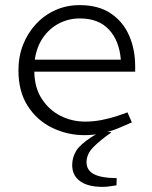

<svg xmlns="http://www.w3.org/2000/svg" viewBox="-20 -521 594 750"><path d="M311 7Q243 7 183.5 -22Q124 -51 88 -107.5Q52 -164 52 -246Q52 -300 70 -346Q88 -392 120.5 -427Q153 -462 196.5 -481.5Q240 -501 291 -501Q365 -501 413 -468.5Q461 -436 484.5 -382Q508 -328 508 -263V-241H114Q115 -178 143.5 -134.5Q172 -91 216.5 -68.5Q261 -46 313 -46Q345 -46 376 -52Q407 -58 438 -68L478 -82L495 -43L456 -26Q423 -11 385.5 -2Q348 7 311 7ZM116 -288H452Q446 -362 405.5 -405.5Q365 -449 292 -449Q248 -449 210.5 -429.5Q173 -410 148 -374Q123 -338 116 -288ZM381 209Q323 209 292.5 186.5Q262 164 262 124Q262 94 277.5 68.5Q293 43 338 14L371 -6L414 -5V-3Q367 30 342.5 56Q318 82 318 113Q318 143 345.5 158.5Q373 174 436 175L435 203Q424 204 410.5 206.5Q397 209 381 209Z"/></svg>

Font: REM ExtraLight
Style: Regular
Weight: 250
Designer: Octavio Pardo
Foundry: Ashler Design
Version: Version 1.005;gftools[0.9.28]